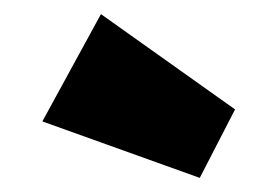

<svg xmlns="http://www.w3.org/2000/svg" viewBox="-20 -794 393 272"><path d="M263 -542 40 -622 123 -774 313 -639Z"/></svg>

Font: Outfit Black
Style: Regular
Weight: 900
Designer: Rodrigo Fuenzalida
Foundry: fragTYPE
Version: Version 1.100; ttfautohint (v1.8.4.7-5d5b)